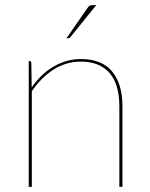

<svg xmlns="http://www.w3.org/2000/svg" viewBox="-20 -728 584 748"><path d="M92 0ZM92 0V-490H95Q102 -490 102 -482L103.5 -387.5Q120.5 -412.5 141.8 -433Q163 -453.5 187.5 -468Q212 -482.5 239 -490.2Q266 -498 295 -498Q376.5 -498 416.8 -449.5Q457 -401 457 -314V0H445V-314Q445 -355 436 -387.2Q427 -419.5 408.2 -442Q389.5 -464.5 361.2 -476.2Q333 -488 295 -488Q237.5 -488 189 -457.2Q140.5 -426.5 104 -372.5V0ZM355 -708 254 -583Q251.5 -579 246 -579H239L321 -697Q325.5 -704 329.5 -706Q333.5 -708 342 -708Z"/></svg>

Font: Lato Hairline
Style: Regular
Weight: 100
Designer: Lukasz Dziedzic
Foundry: tyPoland Lukasz Dziedzic
Version: Version 2.007; 2014-02-27